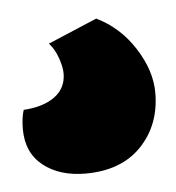

<svg xmlns="http://www.w3.org/2000/svg" viewBox="-52 -69 279 304"><g transform="rotate(-5 87.5 83.5)"><path d="M111 -38Q148 -20 171 16Q194 52 194 87Q194 138 162 171.5Q130 205 73 205Q32 205 6 184.5Q-20 164 -20 126Q-20 109 -16 96Q16 94 34 80.5Q52 67 52 44Q52 34 47 19.5Q42 5 33 -5Z"/></g></svg>

Font: Baloo
Style: Regular
Weight: 400
Designer: Sarang Kulkarni and Ek Type
Foundry: Ek Type
Version: Version 1.100;PS 1.000;hotconv 1.0.88;makeotf.lib2.5.647800;